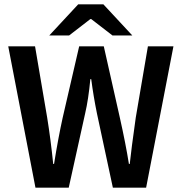

<svg xmlns="http://www.w3.org/2000/svg" viewBox="-20 -868 840 888"><path d="M144 0 18.1 -653.8H142.1L198.2 -324.2Q214.4 -224.1 226.1 -109.9H230Q249 -229 270 -324.2L346.2 -653.8H460L534.2 -324.2Q561.5 -202.6 576.2 -109.9H580.1Q586.9 -175.3 607.9 -324.2L664.1 -653.8H782.2L655.8 0H502L428.2 -344.2Q412.1 -423.3 401.9 -502H397.9Q388.7 -406.7 374 -344.2L297.9 0ZM208 -704.1 341.8 -848.1H458L591.8 -704.1H500L401.9 -779.8H397.9L299.8 -704.1Z"/></svg>

Font: Source Sans 3 Semibold
Style: Regular
Weight: 600
Designer: Paul D. Hunt
Foundry: Adobe
Version: Version 3.052;hotconv 1.1.0;makeotfexe 2.6.0